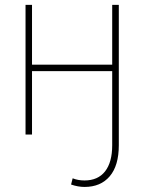

<svg xmlns="http://www.w3.org/2000/svg" viewBox="-20 -548 587 782"><path d="M110.4 -528.3V-284.7H437V-528.3H463.9V43.5Q463.9 126.5 427 169.9Q390.1 213.4 324.2 213.4Q297.9 213.4 269.5 203.6L275.9 178.2Q297.9 187 324.2 187Q378.9 187 408 149.9Q437 112.8 437 43.5V-258.3H110.4V0H84V-528.3Z"/></svg>

Font: Roboto Thin
Style: Regular
Weight: 250
Designer: Google
Version: Version 2.134; 2016